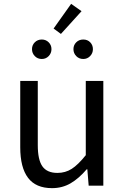

<svg xmlns="http://www.w3.org/2000/svg" viewBox="-20 -963 647 996"><path d="M258 -815 349 -943 403 -905 296 -787ZM146 -708Q146 -729 160.5 -743.5Q175 -758 197 -758Q218 -758 232.5 -743.5Q247 -729 247 -708Q247 -687 232.5 -672Q218 -657 197 -657Q175 -657 160.5 -672Q146 -687 146 -708ZM361 -708Q361 -729 375.5 -743.5Q390 -758 412 -758Q434 -758 448 -743.5Q462 -729 462 -708Q462 -687 447.5 -672Q433 -657 412 -657Q390 -657 375.5 -672Q361 -687 361 -708ZM85 -199V-543H176V-210Q176 -134 200 -100Q224 -66 278 -66Q319 -66 352 -87Q385 -108 425 -158V-543H516V0H440L433 -85H430Q389 -37 346 -12Q303 13 250 13Q166 13 125.5 -40.5Q85 -94 85 -199Z"/></svg>

Font: Noto Sans SC
Style: Regular
Weight: 400
Designer: Ryoko NISHIZUKA ____ (kana & ideographs); Paul D. Hunt (Latin, Greek & Cyrillic); Wenlong ZHANG ___ (bopomofo); Sandoll 
Foundry: Adobe Systems Incorporated
Version: Version 1.004